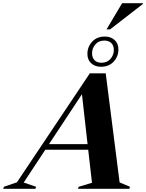

<svg xmlns="http://www.w3.org/2000/svg" viewBox="-104 -1175 910 1195"><path d="M640.5 -39.5 705 -12.5 701 0H381L386 -12.5L468.5 -37.5L445 -243H178L43.5 -39L120.5 -12.5L116.5 0H-84L-79.5 -12.5L1.5 -40.5L455 -718.5H554ZM201 -278H441L406 -588.5ZM548.5 -947.5Q586 -947.5 609.5 -925.8Q633 -904 633 -867.5Q633 -823.5 603.5 -791.5Q574 -759.5 524.5 -759.5Q487 -759.5 463.5 -781.2Q440 -803 440 -839.5Q440 -883.5 469.5 -915.5Q499 -947.5 548.5 -947.5ZM527.5 -784.5Q563.5 -784.5 584 -808.8Q604.5 -833 604.5 -863Q604.5 -891.5 588.8 -907Q573 -922.5 545.5 -922.5Q509.5 -922.5 489.2 -898.2Q469 -874 469 -844Q469 -815.5 484.5 -800Q500 -784.5 527.5 -784.5ZM559 -992 656 -1155H785.5V-1150.5L581 -992Z"/></svg>

Font: Newsreader Display
Style: Bold Italic
Weight: 700
Italic angle: -17°
Designer: Hugues Gentile
Foundry: Production Type
Version: Version 1.001